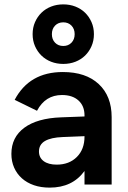

<svg xmlns="http://www.w3.org/2000/svg" viewBox="-20 -843 586 877"><path d="M32 -140Q32 -216 91 -259.5Q150 -303 259 -307L366 -311V-316Q366 -359 338.5 -384Q311 -409 263 -409Q187 -409 149 -337L47 -387Q114 -514 267 -514Q372 -514 431 -459Q490 -404 490 -308V0H366V-62Q311 14 207 14Q167 14 135 3Q103 -8 80 -28.5Q57 -49 44.5 -77.5Q32 -106 32 -140ZM239 -91Q296 -91 331 -126Q366 -161 366 -219V-221L266 -217Q213 -215 185.5 -199Q158 -183 158 -151Q158 -123 179.5 -107Q201 -91 239 -91ZM269 -551Q239 -551 213.5 -561Q188 -571 169.5 -589Q151 -607 140 -632Q129 -657 129 -687Q129 -717 140 -742Q151 -767 169.5 -785Q188 -803 213.5 -813Q239 -823 269 -823Q299 -823 324.5 -813Q350 -803 368.5 -785Q387 -767 398 -742Q409 -717 409 -687Q409 -657 398 -632Q387 -607 368.5 -589Q350 -571 324.5 -561Q299 -551 269 -551ZM269 -633Q292 -633 306.5 -648Q321 -663 321 -687Q321 -711 306.5 -726Q292 -741 269 -741Q246 -741 231.5 -726Q217 -711 217 -687Q217 -663 231.5 -648Q246 -633 269 -633Z"/></svg>

Font: NT Somic Bold
Style: Regular
Weight: 700
Designer: Ravid Balaliev — lead type designer, mastering
Michael Voronin — secret advisor, marketing
Ivan Kovalenko — best boy
Foundry: NT Type
Version: Version 0.7